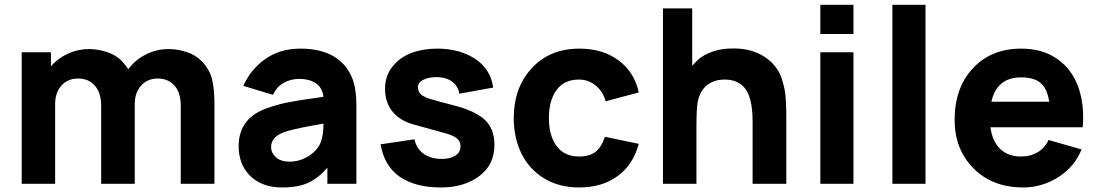

<svg xmlns="http://www.w3.org/2000/svg" viewBox="-20 -786 4694 821"><path d="M842.8 -523.9Q876.5 -488.8 886.7 -447.3Q897 -405.8 897 -342.8V0H752.9V-332.5Q752.9 -390.6 726.1 -419.9Q699.7 -450.2 654.3 -450.2Q609.9 -450.2 582.5 -418.9Q556.2 -389.2 556.2 -340.8V0H412.6V-332.5Q412.6 -390.1 385.3 -419.9Q358.9 -450.2 313.5 -450.2Q269 -450.2 241.7 -418.9Q215.8 -389.6 215.8 -340.8V0H72.8V-562.5H197.8V-502Q227.5 -537.1 270.5 -556.6Q313.5 -576.2 360.4 -576.2Q399.4 -576.2 438.2 -563.2Q477.1 -550.3 502 -523.9Q520.5 -503.9 528.3 -489.7Q558.1 -530.3 603.8 -553.2Q649.4 -576.2 701.2 -576.2Q740.2 -576.2 779.1 -563.2Q817.9 -550.3 842.8 -523.9Z M1503.9 0H1379.9V-68.8Q1341.3 -24.4 1298.1 -4.4Q1254.9 15.6 1186 15.6Q1101.1 15.6 1050.8 -33Q1000.5 -81.5 1000.5 -160.6Q1000.5 -270.5 1101.6 -315.4Q1119.1 -323.2 1141.1 -330.1Q1163.1 -336.9 1179.9 -341.3Q1196.8 -345.7 1226.6 -351.1Q1256.3 -356.4 1269.5 -358.4Q1282.7 -360.4 1318.6 -365.5Q1354.5 -370.6 1363.3 -372.1Q1357.9 -412.1 1329.8 -430.4Q1301.8 -448.7 1261.2 -448.7Q1222.7 -448.7 1192.4 -431.4Q1162.1 -414.1 1147.5 -380.4L1020.5 -418.9Q1051.3 -488.8 1114 -533.4Q1176.8 -578.1 1265.1 -578.1Q1353.5 -578.1 1411.1 -542.5Q1468.8 -506.8 1491.2 -437.5Q1503.9 -397.5 1503.9 -335.4ZM1344.2 -162.6Q1363.3 -195.3 1363.3 -257.3Q1256.8 -239.3 1210.9 -226.1Q1139.2 -206.5 1139.2 -157.2Q1139.2 -132.3 1159.9 -113.5Q1180.7 -94.7 1219.2 -94.7Q1257.3 -94.7 1292 -114Q1326.7 -133.3 1344.2 -162.6Z M2088.9 -411.6 1943.8 -385.3Q1939.9 -415.5 1915.5 -435.1Q1891.1 -454.6 1853.5 -456.1Q1816.9 -457.5 1792 -445.8Q1767.1 -434.1 1767.1 -413.6Q1767.1 -393.6 1780.3 -382.1Q1793.5 -370.6 1821.3 -362.3Q1862.8 -350.1 1917 -336.4Q2009.8 -313 2052 -274.7Q2094.2 -236.3 2094.2 -166.5Q2094.2 -81.5 2029.5 -33Q1964.8 15.6 1865.7 15.6Q1756.3 15.6 1689.9 -29.8Q1623.5 -75.2 1607.4 -168.9L1752.4 -190.4Q1760.7 -149.9 1791.7 -128.2Q1822.8 -106.4 1869.1 -106.4Q1904.8 -106.4 1927 -120.4Q1949.2 -134.3 1949.2 -160.6Q1949.2 -181.6 1933.6 -194.3Q1918 -207 1885.7 -215.8Q1762.2 -250 1746.1 -254.4Q1689.5 -270.5 1658 -309.3Q1626.5 -348.1 1626.5 -406.2Q1626.5 -461.4 1658.2 -501.2Q1689.9 -541 1739.5 -559.6Q1789.1 -578.1 1849.1 -578.1Q1944.3 -578.1 2011 -534.9Q2077.6 -491.7 2088.9 -411.6Z M2711.4 -390.6 2569.8 -353Q2557.6 -396 2526.6 -420.9Q2495.6 -445.8 2456.1 -445.8Q2391.6 -445.8 2359.4 -400.6Q2327.1 -355.5 2327.1 -281.2Q2327.1 -205.6 2360.4 -161.1Q2393.6 -116.7 2456.1 -116.7Q2502 -116.7 2527.6 -137.7Q2553.2 -158.7 2566.4 -201.2L2711.4 -170.9Q2687.5 -81.5 2620.8 -33Q2554.2 15.6 2456.1 15.6Q2370.6 15.6 2306.6 -23.4Q2242.7 -62.5 2209.7 -129.4Q2176.8 -196.3 2176.8 -281.2Q2176.8 -411.1 2253.9 -494.6Q2331.1 -578.1 2458 -578.1Q2557.1 -578.1 2625 -527.8Q2692.9 -477.5 2711.4 -390.6Z M3280.8 -517.6Q3295.4 -502.9 3306.4 -485.4Q3317.4 -467.8 3324 -445.8Q3330.6 -423.8 3334.5 -405.8Q3338.4 -387.7 3340.1 -360.4Q3341.8 -333 3342 -317.1Q3342.3 -301.3 3342.3 -272V0H3198.2V-265.6Q3198.2 -374 3161.1 -413.6Q3130.4 -447.3 3072.3 -445.8Q3033.7 -444.3 3005.9 -423.8Q2973.6 -399.9 2963.9 -352.1Q2958 -324.7 2958 -244.6V0H2814.9V-750H2939.9V-504.4Q2945.3 -509.8 2947.3 -512.7Q2973.1 -543.5 3011.7 -559.6Q3050.3 -575.7 3092.3 -578.1Q3210.9 -585.9 3280.8 -517.6Z M3487.8 -765.6H3629.4V-640.6H3487.8ZM3487.8 -562.5V0H3629.4V-562.5Z M3795.9 0H3937.5V-765.6H3795.9Z M4215.3 -241.7Q4223.1 -182.1 4256.8 -149.4Q4290.5 -116.7 4346.7 -116.7Q4386.2 -116.7 4416.7 -134.8Q4447.3 -152.8 4463.4 -187.5L4605 -147Q4574.7 -72.3 4505.1 -28.3Q4435.5 15.6 4355 15.6Q4224.1 15.6 4143.1 -65.7Q4062 -147 4062 -273.9Q4062 -410.6 4140.4 -494.4Q4218.8 -578.1 4346.7 -578.1Q4437 -578.1 4499.8 -534.7Q4562.5 -491.2 4590.1 -415.8Q4617.7 -340.3 4609.9 -241.7ZM4346.7 -455.1Q4242.2 -455.1 4219.2 -351.1H4466.3Q4459 -403.8 4431.6 -429.4Q4404.3 -455.1 4346.7 -455.1Z"/></svg>

Font: Manrope3 ExtraBold
Style: Bold
Weight: 800
Width: 4
Designer: Mikhail Sharanda
Foundry: Mikhail Sharanda
Version: Version 3.000;PS 003.000;hotconv 1.0.88;makeotf.lib2.5.64775